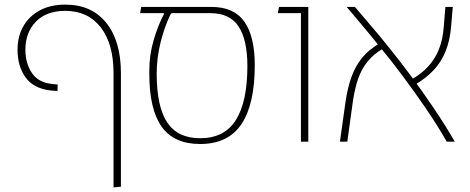

<svg xmlns="http://www.w3.org/2000/svg" viewBox="-20 -614 2036 832"><path d="M472 198V-297Q472 -424 416.5 -495.5Q361 -567 263 -567Q181 -567 135.5 -520Q90 -473 90 -399Q90 -340 118 -298Q146 -256 207 -250Q215 -249 220.5 -248.5Q226 -248 230 -248L229 -220Q224 -220 217 -220.5Q210 -221 198 -222Q125 -231 90.5 -279Q56 -327 56 -399Q56 -456 81 -500Q106 -544 152.5 -569Q199 -594 263 -594Q377 -594 440.5 -515Q504 -436 504 -297V195Z M847 10Q734 10 680.5 -65Q627 -140 627 -295V-308Q627 -375 645.5 -439Q664 -503 690 -552V-562L736 -572L719 -552Q693 -499 676 -431Q659 -363 659 -295Q659 -152 704.5 -83.5Q750 -15 847 -15Q953 -15 1002.5 -94.5Q1052 -174 1052 -328Q1052 -441 1014 -499Q976 -557 892 -557H587L592 -584H896Q994 -584 1039 -520Q1084 -456 1084 -331Q1084 -163 1026.5 -76.5Q969 10 847 10Z M1284 0V-584H1316V0ZM1184 -557 1189 -584H1304V-557Z M1916 0Q1873 -75 1822.5 -148.5Q1772 -222 1723 -287.5Q1674 -353 1634 -401Q1604 -439 1581 -466.5Q1558 -494 1540.5 -515Q1523 -536 1509 -552.5Q1495 -569 1482 -584H1518Q1536 -563 1555 -540.5Q1574 -518 1601 -486.5Q1628 -455 1668 -405Q1708 -356 1757.5 -289.5Q1807 -223 1857.5 -148.5Q1908 -74 1951 0ZM1453 0 1477 -171Q1486 -233 1503 -280.5Q1520 -328 1549.5 -364Q1579 -400 1625 -426L1641 -404Q1599 -380 1572.5 -347Q1546 -314 1531.5 -271.5Q1517 -229 1509 -174L1485 0ZM1780 -248 1764 -270Q1806 -294 1835.5 -326Q1865 -358 1882 -400.5Q1899 -443 1903 -498L1910 -584H1942L1935 -501Q1930 -439 1911 -392Q1892 -345 1859 -310Q1826 -275 1780 -248Z"/></svg>

Font: Noto Sans Hebrew Light
Style: Regular
Weight: 100
Version: Version 3.000